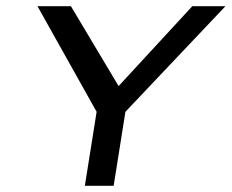

<svg xmlns="http://www.w3.org/2000/svg" viewBox="-20 -600 748 620"><path d="M101 -580 292 -239 254 0H347L385 -239L708 -580H601L363 -322L209 -580Z"/></svg>

Font: Charger Pro
Style: ExBdSuExtObl
Weight: 400
Designer: Jasper
Foundry: Cannot Into Space Fonts
Version: Version 1.09